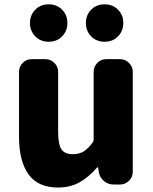

<svg xmlns="http://www.w3.org/2000/svg" viewBox="-20 -838 693 872"><path d="M243.2 13.7Q152.3 13.7 109.4 -46.4Q66.4 -106.4 66.4 -216.8V-511.7Q66.4 -535.2 83 -552.2Q99.6 -569.3 124 -569.3H186.5Q210 -569.3 227.1 -552.2Q244.1 -535.2 244.1 -511.7V-239.3Q244.1 -181.6 259.3 -159.7Q274.4 -137.7 309.6 -137.7Q338.9 -137.7 359.4 -149.9Q379.9 -162.1 400.4 -190.4Q405.3 -196.3 405.3 -203.1V-511.7Q405.3 -535.2 421.9 -552.2Q438.5 -569.3 462.9 -569.3H525.4Q548.8 -569.3 565.9 -552.2Q583 -535.2 583 -511.7V-57.6Q583 -34.2 565.9 -17.1Q548.8 0 525.4 0H496.1Q470.7 0 451.7 -16.1Q432.6 -32.2 428.7 -56.6L425.8 -76.2Q424.8 -78.1 422.9 -78.1Q420.9 -78.1 419.9 -76.2Q381.8 -32.2 339.8 -9.3Q297.9 13.7 243.2 13.7ZM116.2 -733.4Q116.2 -769.5 140.1 -793.9Q164.1 -818.4 201.2 -818.4Q238.3 -818.4 262.2 -793.9Q286.1 -769.5 286.1 -733.4Q286.1 -697.3 262.2 -672.9Q238.3 -648.4 201.2 -648.4Q164.1 -648.4 140.1 -672.9Q116.2 -697.3 116.2 -733.4ZM370.1 -733.4Q370.1 -769.5 394 -793.9Q418 -818.4 455.1 -818.4Q492.2 -818.4 516.1 -793.9Q540 -769.5 540 -733.4Q540 -697.3 516.1 -672.9Q492.2 -648.4 455.1 -648.4Q418 -648.4 394 -672.9Q370.1 -697.3 370.1 -733.4Z"/></svg>

Font: Gen Jyuu Gothic Heavy
Style: Bold
Weight: 900
Designer: [Source Han Sans]
Ryoko NISHIZUKA  (kana & ideographs); Paul D. Hunt (Latin, Greek & Cyrillic); Wenlong ZHANG  (bopomofo
Version: Version 1.002.20150607